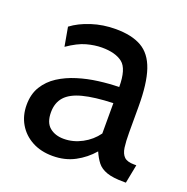

<svg xmlns="http://www.w3.org/2000/svg" viewBox="-98 -592 677 695"><g transform="rotate(20 240.0 -245.0)"><path d="M175 10Q129.5 10 95.5 -8.5Q61.5 -27 42.8 -59Q24 -91 24 -132Q24 -173.5 42.2 -203.2Q60.5 -233 91.2 -252.8Q122 -272.5 160 -284.2Q198 -296 238.8 -301.2Q279.5 -306.5 317 -307Q317 -377 289.5 -398.5Q262 -420 210 -420Q182.5 -420 151.2 -411.5Q120 -403 81 -376L68 -449Q97.5 -471.5 141.5 -485.8Q185.5 -500 234 -500Q296 -500 334 -478.2Q372 -456.5 389.5 -405Q407 -353.5 407 -265V-165Q407 -130 410.2 -107.2Q413.5 -84.5 425.2 -73.2Q437 -62 463 -62H472L458 10H451Q407.5 10 383.8 1.5Q360 -7 347.5 -23Q335 -39 325 -62Q297.5 -30 260 -10Q222.5 10 175 10ZM192 -62Q228 -62 261.8 -80Q295.5 -98 317 -128V-245Q245.5 -242.5 201.2 -231Q157 -219.5 136.5 -196.5Q116 -173.5 116 -137Q116 -97.5 137.2 -79.8Q158.5 -62 192 -62Z"/></g></svg>

Font: Cabin Resolve
Style: Regular-Resolve
Weight: 400
Designer: Pablo Impallari
Foundry: Pablo Impallari. http://www.impallari.com Igino Marini. http://www.ikern.com
Version: Version 3.001